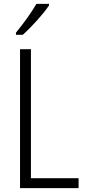

<svg xmlns="http://www.w3.org/2000/svg" viewBox="-20 -967 444 987"><path d="M232 -939V-947H167C140 -900 102 -848 62 -799V-788H97C140 -826 203 -895 232 -939ZM83 0H384V-51H139V-714H83Z"/></svg>

Font: Noto Sans Myanmar Condensed Light
Style: Regular
Weight: 300
Width: 3
Designer: Monotype Design Team
Foundry: Monotype Imaging Inc.
Version: Version 2.107